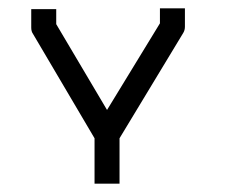

<svg xmlns="http://www.w3.org/2000/svg" viewBox="-20 -490 580 461"><path d="M85 -468H115V-432L237 -226L364 -434V-470H394H424V-426Q424 -417.5 420 -411L267 -158V-49H237H207V-158L59 -409Q55 -414.5 55 -424V-468Z"/></svg>

Font: ibm3270
Style: Regular
Weight: 400
Monospace: yes
Version: Version 2.0.3